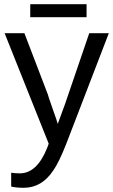

<svg xmlns="http://www.w3.org/2000/svg" viewBox="-20 -686 540 914"><path d="M92.8 208Q57.6 208 33.2 202.1V136.2Q51.8 139.2 74.2 139.2Q155.8 139.2 204.1 19L211.9 -2L2 -527.8H96.2L208 -235.8L212.9 -219.2Q214.4 -215.8 234.9 -155.8Q251 -111.3 254.9 -96.2L290 -191.9L404.8 -527.8H498L294.9 0Q260.7 86.9 233.9 125Q179.2 208 92.8 208ZM392.1 -666V-604H124V-666Z"/></svg>

Font: Libra Sans Modern
Style: Regular
Weight: 400
Foundry: Stefan Peev, Context Ltd
Version: Version 1.000